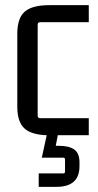

<svg xmlns="http://www.w3.org/2000/svg" viewBox="-20 -517 380 744"><path d="M232 148V101Q232 94 225 94H142L161 7Q100 5 73.5 -20.5Q47 -46 47 -104V-386Q47 -447 76 -472Q105 -497 171 -497H324V-431H136Q126 -431 126 -421V-69Q126 -59 136 -59H324V7H204L196 48H208Q248 48 268 62.5Q288 77 288 112V127Q288 207 199 207H130V155H225Q232 155 232 148Z"/></svg>

Font: Gemunu Libre
Style: Regular
Weight: 400
Designer: Puspanada Ekanayake, Sola Matas, Pathum Egodawatta, Kosala Senevirathne
Foundry: mooniak
Version: Version 1.100